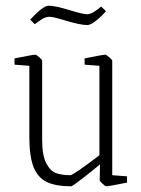

<svg xmlns="http://www.w3.org/2000/svg" viewBox="-20 -644 496 674"><path d="M83 -163V-413L31 -417V-439Q95 -452 104 -452Q108 -452 118 -443Q128 -434 128 -431V-153Q128 -99 142 -71.5Q156 -44 176.5 -36.5Q197 -29 227 -29Q237 -29 329 -99V-413L277 -417V-439Q341 -452 350 -452Q353 -452 363.5 -443Q374 -434 374 -431V-29L426 -25V-3Q362 10 353 10Q350 10 340 1Q330 -8 330 -11L331 -67Q310 -49 272 -19.5Q234 10 230 10Q175 10 143.5 -5.5Q112 -21 97.5 -58.5Q83 -96 83 -163ZM206 -573Q202 -574 183 -579.5Q164 -585 153 -585Q142 -585 130.5 -578.5Q119 -572 102 -559L86 -575Q101 -592 120 -608Q139 -624 151 -624Q174 -624 229 -607Q272 -594 286 -594Q304 -594 335 -621L352 -605Q338 -588 318 -572Q298 -556 287 -556Q261 -556 206 -573Z"/></svg>

Font: Grenze ExtraLight
Style: Regular
Weight: 275
Designer: Renata Polastri
Foundry: Omnibus-Type
Version: Version 1.002; ttfautohint (v1.8)